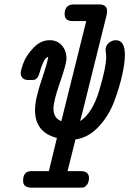

<svg xmlns="http://www.w3.org/2000/svg" viewBox="-20 -631 588 873"><path d="M74.2 -296.9Q74.2 -311 86.2 -344Q98.1 -377 131.1 -412.6Q164.1 -448.2 206.1 -448.2Q240.2 -448.2 261.2 -424.6Q282.2 -400.9 282.2 -365.2Q282.2 -340.3 252.7 -256.1Q223.1 -171.9 223.1 -136.2Q223.1 -94.2 258.8 -80.1L372.1 -535.2H310.1Q273.9 -535.2 273.9 -566.9Q273.9 -610.8 315.9 -610.8H431.2Q467.3 -610.8 466.8 -580.1Q466.8 -570.3 463.9 -559.1L356 -125L344.2 -80.1Q400.4 -116.2 431.6 -221.2Q462.9 -326.2 462.9 -371.1Q462.9 -382.3 461.4 -391.6Q460 -400.9 460 -403.8Q460 -422.9 474.4 -435.5Q488.8 -448.2 506.8 -448.2Q547.9 -448.2 547.9 -380.9Q547.9 -346.7 535.9 -291.3Q523.9 -235.8 499.5 -170.4Q475.1 -105 428.5 -54.9Q381.8 -4.9 323.2 2.9L287.1 147H346.2Q384.3 147 384.8 178.2Q383.8 199.2 375 209.7Q366.2 220.2 360.1 221.2Q354 222.2 344.2 222.2H123Q85 222.2 85 190.9Q85 147 123 147H202.1L238.8 -3.9Q138.7 -28.8 139.2 -131.8Q139.2 -178.7 169.2 -267.8Q199.2 -356.9 199.2 -373Q191.4 -369.1 186.8 -364.5Q182.1 -359.9 174.6 -343Q167 -326.2 158.2 -294.9Q154.3 -281.7 147.7 -275.4Q141.1 -269 136 -268.1Q130.9 -267.1 120.1 -267.1H106.9Q88.9 -268.1 81.5 -277.6Q74.2 -287.1 74.2 -296.9Z"/></svg>

Font: CMU Typewriter Text
Style: BoldItalic
Weight: 700
Italic angle: -14.04°
Version: Version 0.7.0